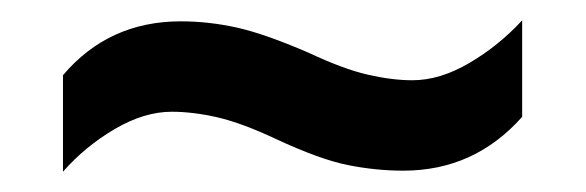

<svg xmlns="http://www.w3.org/2000/svg" viewBox="-20 -447 577 189"><path d="M252 -310Q295 -290 322.5 -284.5Q350 -279 377 -279Q447 -279 494 -332V-427Q471 -402 442 -385Q413 -368 386 -368Q366 -368 342 -373.5Q318 -379 284 -395Q240 -414 212.5 -420Q185 -426 158 -426Q87 -426 42 -373V-278Q64 -303 93 -320Q122 -337 149 -337Q170 -337 194 -331.5Q218 -326 252 -310Z"/></svg>

Font: Noto Sans Display Medium
Style: Regular
Weight: 500
Designer: Monotype Design Team
Foundry: Monotype Imaging Inc.
Version: Version 1.900